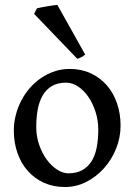

<svg xmlns="http://www.w3.org/2000/svg" viewBox="-20 -751 550 786"><path d="M382.3 -219.7Q382.3 -258.3 371.1 -293.2Q359.9 -328.1 341.6 -354.7Q323.2 -381.3 299.6 -397Q275.9 -412.6 251 -412.6Q215.8 -412.6 192.4 -398.7Q168.9 -384.8 154.8 -360.4Q140.6 -335.9 134.5 -302.7Q128.4 -269.5 128.4 -231Q128.4 -192.4 140.4 -158Q152.3 -123.5 171.4 -97.7Q190.4 -71.8 213.9 -56.6Q237.3 -41.5 259.8 -41.5Q292.5 -41.5 315.7 -54Q338.9 -66.4 353.8 -89.4Q368.7 -112.3 375.5 -145.5Q382.3 -178.7 382.3 -219.7ZM473.6 -236.8Q473.6 -188 455.3 -142.6Q437 -97.2 405.8 -62.3Q374.5 -27.3 333.3 -6.3Q292 14.6 246.1 14.6Q198.2 14.6 159.7 -2.9Q121.1 -20.5 93.8 -51.3Q66.4 -82 51.5 -124.5Q36.6 -167 36.6 -216.8Q36.6 -249 44.7 -280.3Q52.7 -311.5 67.4 -339.6Q82 -367.7 102.8 -391.4Q123.5 -415 148.9 -432.1Q174.3 -449.2 203.6 -459Q232.9 -468.8 265.1 -468.8Q312.5 -468.8 350.8 -451.2Q389.2 -433.6 416.5 -402.6Q443.8 -371.6 458.7 -329.1Q473.6 -286.6 473.6 -236.8ZM328.6 -527.8Q322.3 -522 313.5 -517.3Q304.7 -512.7 296.4 -510.3L119.6 -694.3L131.3 -716.8Q136.2 -718.3 147.5 -720.5Q158.7 -722.7 171.6 -724.9Q184.6 -727.1 196.8 -728.8Q209 -730.5 214.8 -731Z"/></svg>

Font: Gentium Book Basic
Style: Regular
Weight: 400
Designer: J. Victor Gaultney and Annie Olsen
Foundry: SIL International
Version: Version 1.102; 2013; Maintenance release